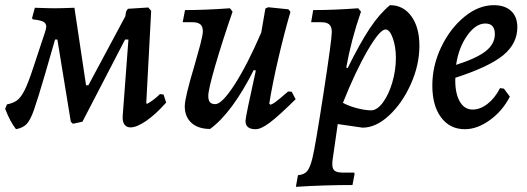

<svg xmlns="http://www.w3.org/2000/svg" viewBox="-30 -488 2041 743"><path d="M613 -91Q572 -45 535.5 -20Q499 5 475 5Q459 5 451 -7Q443 -19 445 -42L467 -335H454L289 -17L252 -9L244 -17L192 -335H183L144 -200Q115 -101 101 -61.5Q87 -22 72.5 -7.5Q58 7 32 12Q9 -17 -10 -67L-3 -84Q22 -89 36.5 -100Q51 -111 65 -138.5Q79 -166 98 -224L144 -363Q149 -378 149 -385Q149 -398 137.5 -404Q126 -410 97 -413L94 -418L105 -458Q159 -456 182 -456Q206 -456 258 -458L303 -158H312L455 -425L458 -444L465 -454L544 -459L555 -446L536 -89L539 -86Q565 -100 589 -124L603 -122Z M1114 -104Q1047 -38 1013.5 -13Q980 12 959 12Q920 12 920 -20Q920 -35 960 -215L952 -217Q868 -51 783 11Q737 11 711 -12.5Q685 -36 685 -77Q685 -110 723 -236Q735 -277 745 -315Q755 -353 755 -367Q755 -385 745.5 -393.5Q736 -402 715 -402H677L686 -449Q762 -449 860 -456L870 -443Q829 -324 802.5 -232.5Q776 -141 776 -117Q776 -100 782.5 -92.5Q789 -85 803 -85Q829 -85 878 -161Q927 -237 981 -362L997 -455L1008 -460L1086 -452L1094 -442Q1071 -364 1047.5 -263.5Q1024 -163 1012 -87L1016 -83Q1023 -84 1035 -92.5Q1047 -101 1085 -134L1099 -133Z M1179 124Q1190 80 1222 -127.5Q1254 -335 1254 -364Q1254 -384 1244.5 -393Q1235 -402 1213 -402H1174L1182 -449Q1262 -449 1356 -456L1367 -443Q1329 -334 1310 -227L1315 -224Q1364 -323 1401.5 -379Q1439 -435 1479 -468Q1531 -468 1562 -425Q1593 -382 1593 -311Q1593 -237 1560 -163Q1527 -89 1476 -41.5Q1425 6 1373 6L1277 -8L1257 131Q1256 137 1256 148Q1256 166 1265.5 173Q1275 180 1299 180H1341L1342 186L1334 228Q1222 228 1115 235L1123 190Q1147 188 1158.5 174.5Q1170 161 1179 124ZM1297 -90Q1321 -77 1352.5 -69Q1384 -61 1406 -61Q1429 -61 1451.5 -91Q1474 -121 1488 -168.5Q1502 -216 1502 -264Q1502 -307 1490 -340.5Q1478 -374 1462 -374Q1440 -374 1393 -293.5Q1346 -213 1297 -90Z M1732 -187Q1730 -131 1748 -97.5Q1766 -64 1799 -64Q1828 -64 1856.5 -86Q1885 -108 1905 -147L1920 -145L1943 -114Q1915 -59 1866 -23.5Q1817 12 1769 12Q1711 12 1677 -33.5Q1643 -79 1643 -157Q1643 -234 1677.5 -306Q1712 -378 1767 -423Q1822 -468 1881 -468Q1924 -468 1948 -445.5Q1972 -423 1972 -383Q1972 -319 1917 -274Q1862 -229 1732 -187ZM1735 -237Q1814 -262 1849.5 -290Q1885 -318 1885 -356Q1885 -397 1848 -397Q1811 -397 1778 -350.5Q1745 -304 1735 -237Z"/></svg>

Font: Alegreya Medium
Style: Italic
Weight: 500
Italic angle: -7°
Designer: Juan Pablo del Peral
Foundry: Huerta Tipografica
Version: Version 2.008; ttfautohint (v1.8)